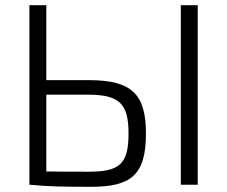

<svg xmlns="http://www.w3.org/2000/svg" viewBox="-20 -710 873 738"><path d="M158 -402V-690H93V0H94C168 7 219 8 330 8C481 8 541 -35 541 -196C541 -347 488 -402 321 -402ZM740 -690H675V0H740ZM158 -346H321C444 -346 474 -306 474 -196C474 -78 438 -50 321 -50C254 -50 198 -50 158 -51Z"/></svg>

Font: SnT
Style: Regular
Weight: 300
Designer: Natanael Gama
Version: Version 1.001;PS 001.001;hotconv 1.0.70;makeotf.lib2.5.58329